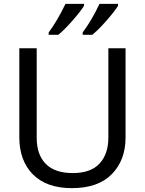

<svg xmlns="http://www.w3.org/2000/svg" viewBox="-20 -964 751 994"><path d="M415 -944V-934Q398 -906 356 -858Q314 -810 282 -784H232V-796Q276 -855 319 -944ZM591 -944V-934Q574 -906 532 -858Q490 -810 458 -784H408V-796Q457 -862 495 -944ZM630 -714V-252Q630 -135 559 -62.5Q488 10 352 10Q221 10 150.5 -61Q80 -132 80 -254V-714H170V-251Q170 -163 217 -115.5Q264 -68 357 -68Q450 -68 495.5 -117.5Q541 -167 541 -252V-714Z"/></svg>

Font: Advent Sans Logo
Style: Regular
Weight: 400
Designer: Types & Symbols
Foundry: Types & Symbols
Version: Version 1.002